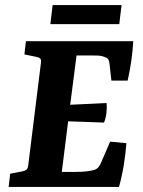

<svg xmlns="http://www.w3.org/2000/svg" viewBox="-20 -735 561 755"><path d="M418 -418 411 -481Q410 -494 406.5 -500.5Q403 -507 391 -511Q379 -516 363.5 -516.5Q348 -517 334 -517H281L256 -323L399 -330Q401 -311 398.5 -290.5Q396 -270 389 -253L248 -258L223 -59H278Q300 -59 319 -61Q338 -63 351 -67Q362 -71 368 -78.5Q374 -86 379 -99L413 -178L477 -172Q474 -131 467 -87.5Q460 -44 448 0H14L20 -52L67 -61Q78 -63 84 -68Q90 -73 91 -85L141 -488Q143 -501 137.5 -505.5Q132 -510 120 -512L76 -521L82 -573H504Q502 -537 496.5 -497.5Q491 -458 482 -418ZM187 -715H458L449 -640H178Z"/></svg>

Font: Rasa
Style: Bold Italic
Weight: 700
Italic angle: -7.10001°
Designer: Anna Giedrys (Yrsa+Rasa design), David Brezina (Yrsa art-direction, Rasa art-direction, design)
Foundry: Rosetta Type Foundry
Version: Version 2.004